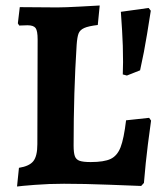

<svg xmlns="http://www.w3.org/2000/svg" viewBox="-20 -669 577 699"><path d="M42 10 49 -58Q87 -64 101.5 -82.5Q116 -101 116 -144L117 -525Q117 -557 109.5 -567Q102 -577 80 -577L50 -576L45 -584L52 -643L188 -642Q216 -642 270.5 -645Q325 -648 343 -649L336 -578Q302 -574 286.5 -567Q271 -560 266 -547Q261 -534 259 -505Q248 -335 248 -139Q248 -113 252.5 -100.5Q257 -88 270 -83.5Q283 -79 310 -79Q359 -79 383 -90.5Q407 -102 419 -133Q431 -164 439 -231L523 -240L530 -230Q527 -211 518.5 -144Q510 -77 504 -3L494 8Q467 7 377 3.5Q287 0 213 0Q158 0 107 4Q56 8 42 10ZM490 -413 442 -394 427 -398 428 -443Q428 -504 424.5 -557.5Q421 -611 420 -626L521 -640L529 -630Q526 -611 515.5 -545.5Q505 -480 490 -413Z"/></svg>

Font: Sahitya
Style: Bold
Weight: 700
Designer: Juan Pablo del Peral
Foundry: Juan Pablo del Peral (http://www.huertatipografica.com)
Version: Version 1.001;PS 001.000;hotconv 1.0.70;makeotf.lib2.5.58329